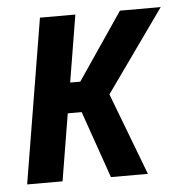

<svg xmlns="http://www.w3.org/2000/svg" viewBox="-43 -562 587 605"><g transform="rotate(-5 250.0 -260.0)"><path d="M19 0 105 -520H217L182 -308H214L358 -520H487L302 -260L401 0H284L210 -212H166L131 0Z"/></g></svg>

Font: Iosevka Oblique
Style: Bold
Weight: 700
Italic angle: -9°
Monospace: yes
Designer: Belleve Invis
Foundry: Belleve Invis
Version: Version 32.5.0; ttfautohint (v1.8.4)